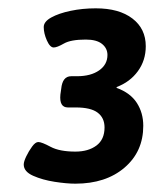

<svg xmlns="http://www.w3.org/2000/svg" viewBox="-20 -785 380 461"><path d="M161 -344Q140 -344 111 -348.5Q82 -353 59.5 -363Q37 -373 37 -390Q37 -397 43 -409.5Q49 -422 57 -433Q65 -444 72 -444Q80 -444 101.5 -432.5Q123 -421 161 -421Q192 -421 211.5 -435.5Q231 -450 231 -479Q231 -502 214.5 -514.5Q198 -527 162 -527H143Q122 -527 125 -558L127 -572Q130 -602 151 -602H165Q198 -602 218 -616Q238 -630 238 -653Q238 -669 225 -679.5Q212 -690 186 -690Q150 -690 133.5 -680.5Q117 -671 109 -671Q100 -671 92.5 -688Q85 -705 85 -720Q85 -733 103 -743Q121 -753 149.5 -759Q178 -765 210 -765Q266 -765 298 -740.5Q330 -716 330 -674Q330 -640 311 -614Q292 -588 260 -576V-574Q293 -562 308.5 -538Q324 -514 324 -483Q324 -421 279 -382.5Q234 -344 161 -344Z"/></svg>

Font: Asap Semi Expanded Semi Expanded ExtraBold
Style: Italic
Weight: 800
Width: 6
Italic angle: -6°
Designer: Pablo Cosgaya
Foundry: Omnibus-Type
Version: Version 3.001; ttfautohint (v1.8.4.7-5d5b)